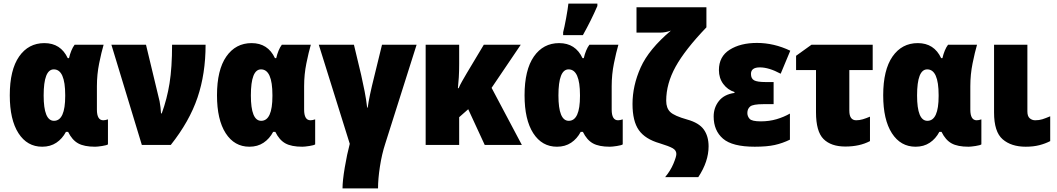

<svg xmlns="http://www.w3.org/2000/svg" viewBox="-20 -800 5835 1060"><path d="M213 10Q258 10 291 -12Q324 -34 344 -72H356Q378 -27 411.5 -8.5Q445 10 505 10Q518 10 544 6Q570 2 576 -3V-141Q561 -136 550 -136Q515 -136 515 -195V-324Q515 -389 527.5 -450.5Q540 -512 552 -553H392Q382 -540 374 -520.5Q366 -501 361 -479H354Q315 -562 225 -562Q137 -562 85.5 -488Q34 -414 34 -274Q34 -139 82 -64.5Q130 10 213 10ZM278 -133Q221 -133 221 -273Q221 -417 277 -417Q340 -417 340 -275V-270Q340 -133 278 -133Z M595 -553 763 0H923Q1026 -130 1070.5 -261.5Q1115 -393 1115 -553H930Q930 -427 916 -340Q902 -253 873 -174H869Q868 -191 866 -208.5Q864 -226 861 -241L786 -553Z M1357 10Q1402 10 1435 -12Q1468 -34 1488 -72H1500Q1522 -27 1555.5 -8.5Q1589 10 1649 10Q1662 10 1688 6Q1714 2 1720 -3V-141Q1705 -136 1694 -136Q1659 -136 1659 -195V-324Q1659 -389 1671.5 -450.5Q1684 -512 1696 -553H1536Q1526 -540 1518 -520.5Q1510 -501 1505 -479H1498Q1459 -562 1369 -562Q1281 -562 1229.5 -488Q1178 -414 1178 -274Q1178 -139 1226 -64.5Q1274 10 1357 10ZM1422 -133Q1365 -133 1365 -273Q1365 -417 1421 -417Q1484 -417 1484 -275V-270Q1484 -133 1422 -133Z M2280 -553H2089L2046 -377Q2018 -266 2010 -206H2007Q2002 -250 1993 -296Q1984 -342 1974 -386L1934 -553H1740L1911 -6Q1896 50 1883.5 124Q1871 198 1871 240H2067Q2067 188 2077.5 119.5Q2088 51 2107 -7Z M2855 -553H2651L2557 -396Q2544 -374 2531.5 -352Q2519 -330 2512 -313H2508Q2511 -340 2513 -373.5Q2515 -407 2515 -447V-553H2330V0H2515V-153L2565 -197L2656 0H2861L2694 -315Z M3055 10Q3100 10 3133 -12Q3166 -34 3186 -72H3198Q3220 -27 3253.5 -8.5Q3287 10 3347 10Q3360 10 3386 6Q3412 2 3418 -3V-141Q3403 -136 3392 -136Q3357 -136 3357 -195V-324Q3357 -389 3369.5 -450.5Q3382 -512 3394 -553H3234Q3224 -540 3216 -520.5Q3208 -501 3203 -479H3196Q3157 -562 3067 -562Q2979 -562 2927.5 -488Q2876 -414 2876 -274Q2876 -139 2924 -64.5Q2972 10 3055 10ZM3120 -133Q3063 -133 3063 -273Q3063 -417 3119 -417Q3182 -417 3182 -275V-270Q3182 -133 3120 -133ZM3089 -606H3198Q3243 -686 3278 -767V-780H3118Q3115 -752 3105.5 -700Q3096 -648 3089 -622Z M3892 8Q3892 -48 3865.5 -85Q3839 -122 3774 -140Q3703 -160 3680.5 -181.5Q3658 -203 3658 -244Q3658 -338 3710 -432Q3762 -526 3880 -649V-760H3494V-620H3624Q3654 -620 3684 -631Q3562 -528 3517 -427.5Q3472 -327 3472 -226Q3472 -131 3507 -81.5Q3542 -32 3622 -9Q3674 7 3694 18.5Q3714 30 3714 50Q3714 65 3698 103.5Q3682 142 3652 178H3835Q3892 92 3892 8Z M4251 -347H4207Q4161 -347 4143.5 -356.5Q4126 -366 4126 -392Q4126 -428 4175 -428Q4225 -428 4290 -393L4343 -520Q4253 -563 4159 -563Q4068 -563 4008.5 -525.5Q3949 -488 3949 -413Q3949 -369 3973 -336.5Q3997 -304 4035 -292V-287Q3978 -279 3949 -242.5Q3920 -206 3920 -157Q3920 -79 3971.5 -34.5Q4023 10 4147 10Q4214 10 4257 0.5Q4300 -9 4341 -29V-173Q4308 -154 4267.5 -142Q4227 -130 4180 -130Q4131 -130 4118.5 -144Q4106 -158 4106 -176Q4106 -199 4121.5 -212Q4137 -225 4195 -225H4251Z M4798 -553H4460L4375 -492V-413H4485V-180Q4485 -74 4526.5 -32.5Q4568 9 4647 9Q4726 9 4783 -21V-156Q4762 -147 4743.5 -141.5Q4725 -136 4707 -136Q4669 -136 4669 -189V-413H4798Z M5035 10Q5080 10 5113 -12Q5146 -34 5166 -72H5178Q5200 -27 5233.5 -8.5Q5267 10 5327 10Q5340 10 5366 6Q5392 2 5398 -3V-141Q5383 -136 5372 -136Q5337 -136 5337 -195V-324Q5337 -389 5349.5 -450.5Q5362 -512 5374 -553H5214Q5204 -540 5196 -520.5Q5188 -501 5183 -479H5176Q5137 -562 5047 -562Q4959 -562 4907.5 -488Q4856 -414 4856 -274Q4856 -139 4904 -64.5Q4952 10 5035 10ZM5100 -133Q5043 -133 5043 -273Q5043 -417 5099 -417Q5162 -417 5162 -275V-270Q5162 -133 5100 -133Z M5652 -553H5468V-179Q5468 -72 5515.5 -31Q5563 10 5643 10Q5685 10 5718 1.5Q5751 -7 5778 -21V-158Q5752 -147 5734.5 -141.5Q5717 -136 5695 -136Q5678 -136 5665 -147Q5652 -158 5652 -185Z"/></svg>

Font: Noto Sans Display SemiCondensed Black
Style: Regular
Weight: 900
Width: 4
Designer: Monotype Design Team
Foundry: Monotype Imaging Inc.
Version: Version 1.900